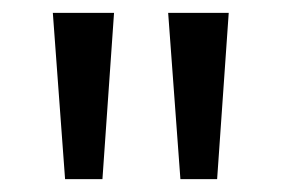

<svg xmlns="http://www.w3.org/2000/svg" viewBox="-20 -734 437 298"><path d="M157 -714H62L81 -456H139ZM335 -714H241L260 -456H317Z"/></svg>

Font: Noto Sans Arabic UI SmCn
Style: Regular
Weight: 400
Width: 4
Designer: Monotype Design Team, Nadine Chahine and Nizar Qandah
Foundry: Monotype Imaging Inc.
Version: Version 2.010